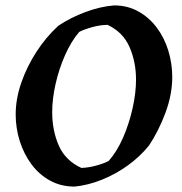

<svg xmlns="http://www.w3.org/2000/svg" viewBox="-20 -678 673 710"><path d="M256 12Q205 12 164.5 -10.5Q124 -33 96 -71Q68 -109 53 -156.5Q38 -204 38 -255Q38 -312 58.5 -371.5Q79 -431 114.5 -486Q150 -541 196 -583Q241 -613 296 -633.5Q351 -654 402 -658Q452 -658 492 -635.5Q532 -613 560 -575.5Q588 -538 602.5 -490.5Q617 -443 617 -393Q617 -329 592 -261.5Q567 -194 531 -140Q498 -99 453 -66.5Q408 -34 357 -13.5Q306 7 256 12ZM281 -57Q308 -58 337 -66Q366 -74 382 -83Q413 -118 435.5 -170Q458 -222 470.5 -278.5Q483 -335 483 -383Q483 -449 459 -504Q435 -559 378 -586Q351 -586 320.5 -577.5Q290 -569 273 -560Q243 -525 220.5 -474Q198 -423 185.5 -367.5Q173 -312 173 -264Q173 -195 197.5 -139.5Q222 -84 281 -57Z"/></svg>

Font: Labrada SemiBold
Style: Italic
Weight: 600
Italic angle: -7°
Designer: Mercedes Jáuregui
Foundry: Omnibus-Type Team
Version: Version 1.000; ttfautohint (v1.8.4.7-5d5b)